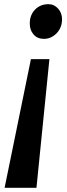

<svg xmlns="http://www.w3.org/2000/svg" viewBox="-20 -769 321 919"><path d="M154.5 130H2L128 -486H216.5ZM277 -674.5Q276 -635 250.2 -609Q224.5 -583 190 -583Q158.5 -583 140.2 -604.5Q122 -626 122.5 -658Q123 -698 148.2 -723.5Q173.5 -749 212 -749Q239 -749 258.2 -727.8Q277.5 -706.5 277 -674.5Z"/></svg>

Font: Merriweather 24pt ExtraBold
Style: Italic
Weight: 800
Italic angle: -7.8°
Version: Version 2.101